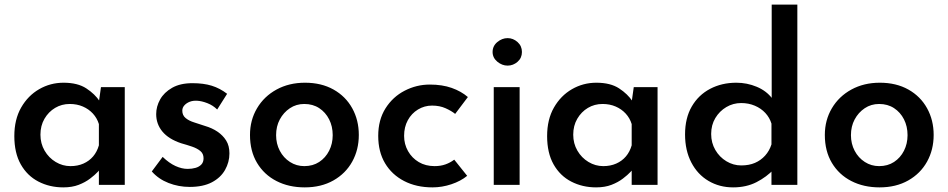

<svg xmlns="http://www.w3.org/2000/svg" viewBox="-20 -800 4103 831"><path d="M254 11Q195 11 146.5 -14Q98 -39 70 -88.5Q42 -138 42 -211Q42 -283 71.5 -334.5Q101 -386 149.5 -414Q198 -442 255 -442Q316 -442 353.5 -417.5Q391 -393 412 -361L406 -345L417 -423H520V0H408V-103L419 -76Q416 -70 403.5 -56.5Q391 -43 370 -27Q349 -11 320.5 0Q292 11 254 11ZM285 -81Q316 -81 341 -92Q366 -103 383 -123Q400 -143 408 -171V-263Q400 -289 382 -308.5Q364 -328 338.5 -339Q313 -350 282 -350Q247 -350 218.5 -333Q190 -316 172.5 -286Q155 -256 155 -217Q155 -179 173 -148Q191 -117 221 -99Q251 -81 285 -81Z M801 9Q753 9 709.5 -8Q666 -25 637 -58L684 -121Q712 -94 739.5 -81.5Q767 -69 792 -69Q811 -69 826.5 -73.5Q842 -78 851.5 -88Q861 -98 861 -115Q861 -135 847 -146.5Q833 -158 811 -165.5Q789 -173 764 -180Q710 -198 683 -230.5Q656 -263 656 -306Q656 -339 673 -369.5Q690 -400 725 -420Q760 -440 813 -440Q861 -440 896.5 -429Q932 -418 963 -394L920 -326Q902 -344 877.5 -353.5Q853 -363 833 -364Q815 -365 801 -359.5Q787 -354 778 -344Q769 -334 769 -321Q769 -301 783.5 -289Q798 -277 821 -270Q844 -263 867 -255Q898 -246 921.5 -230Q945 -214 959 -191.5Q973 -169 973 -136Q973 -98 954 -64.5Q935 -31 897 -11Q859 9 801 9Z M1062 -216Q1062 -280 1092.5 -331.5Q1123 -383 1177 -412.5Q1231 -442 1300 -442Q1371 -442 1423.5 -412.5Q1476 -383 1504.5 -331.5Q1533 -280 1533 -216Q1533 -152 1504.5 -100.5Q1476 -49 1423 -19Q1370 11 1299 11Q1230 11 1176.5 -16.5Q1123 -44 1092.5 -95Q1062 -146 1062 -216ZM1175 -215Q1175 -178 1191 -147.5Q1207 -117 1235 -99Q1263 -81 1297 -81Q1334 -81 1361.5 -99Q1389 -117 1404.5 -147.5Q1420 -178 1420 -215Q1420 -253 1404.5 -283.5Q1389 -314 1361.5 -332Q1334 -350 1297 -350Q1262 -350 1234.5 -331.5Q1207 -313 1191 -283Q1175 -253 1175 -215Z M2002 -39Q1974 -16 1933.5 -2.5Q1893 11 1852 11Q1782 11 1729 -16.5Q1676 -44 1646.5 -93.5Q1617 -143 1617 -212Q1617 -281 1648.5 -331Q1680 -381 1731.5 -407.5Q1783 -434 1840 -434Q1894 -434 1935 -419.5Q1976 -405 2005 -380L1950 -307Q1934 -320 1908.5 -331.5Q1883 -343 1850 -343Q1817 -343 1789 -326Q1761 -309 1745 -279.5Q1729 -250 1729 -212Q1729 -176 1746 -146Q1763 -116 1792.5 -98.5Q1822 -81 1861 -81Q1887 -81 1908 -88.5Q1929 -96 1946 -109Z M2117 -423H2229V0H2117ZM2112 -575Q2112 -601 2132.5 -618Q2153 -635 2177 -635Q2201 -635 2220 -618Q2239 -601 2239 -575Q2239 -549 2220 -532.5Q2201 -516 2177 -516Q2153 -516 2132.5 -533Q2112 -550 2112 -575Z M2560 11Q2501 11 2452.5 -14Q2404 -39 2376 -88.5Q2348 -138 2348 -211Q2348 -283 2377.5 -334.5Q2407 -386 2455.5 -414Q2504 -442 2561 -442Q2622 -442 2659.5 -417.5Q2697 -393 2718 -361L2712 -345L2723 -423H2826V0H2714V-103L2725 -76Q2722 -70 2709.5 -56.5Q2697 -43 2676 -27Q2655 -11 2626.5 0Q2598 11 2560 11ZM2591 -81Q2622 -81 2647 -92Q2672 -103 2689 -123Q2706 -143 2714 -171V-263Q2706 -289 2688 -308.5Q2670 -328 2644.5 -339Q2619 -350 2588 -350Q2553 -350 2524.5 -333Q2496 -316 2478.5 -286Q2461 -256 2461 -217Q2461 -179 2479 -148Q2497 -117 2527 -99Q2557 -81 2591 -81Z M3153 11Q3094 11 3046.5 -17Q2999 -45 2972 -97Q2945 -149 2945 -218Q2945 -289 2974 -339Q3003 -389 3053.5 -415.5Q3104 -442 3167 -442Q3213 -442 3255 -424.5Q3297 -407 3322 -374L3320 -336V-780H3431V0H3319V-96L3330 -68Q3298 -34 3254 -11.5Q3210 11 3153 11ZM3188 -84Q3222 -84 3247.5 -95Q3273 -106 3291.5 -126.5Q3310 -147 3319 -175V-265Q3311 -291 3292.5 -311Q3274 -331 3247 -342.5Q3220 -354 3188 -354Q3153 -354 3123.5 -336.5Q3094 -319 3076 -289Q3058 -259 3058 -220Q3058 -182 3076 -151Q3094 -120 3124 -102Q3154 -84 3188 -84Z M3550 -216Q3550 -280 3580.5 -331.5Q3611 -383 3665 -412.5Q3719 -442 3788 -442Q3859 -442 3911.5 -412.5Q3964 -383 3992.5 -331.5Q4021 -280 4021 -216Q4021 -152 3992.5 -100.5Q3964 -49 3911 -19Q3858 11 3787 11Q3718 11 3664.5 -16.5Q3611 -44 3580.5 -95Q3550 -146 3550 -216ZM3663 -215Q3663 -178 3679 -147.5Q3695 -117 3723 -99Q3751 -81 3785 -81Q3822 -81 3849.5 -99Q3877 -117 3892.5 -147.5Q3908 -178 3908 -215Q3908 -253 3892.5 -283.5Q3877 -314 3849.5 -332Q3822 -350 3785 -350Q3750 -350 3722.5 -331.5Q3695 -313 3679 -283Q3663 -253 3663 -215Z"/></svg>

Font: Josefin Sans Thin SemiBold
Style: Regular
Weight: 600
Version: Version 2.000